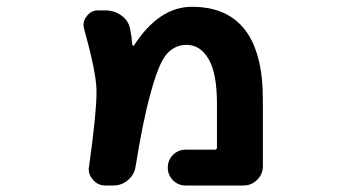

<svg xmlns="http://www.w3.org/2000/svg" viewBox="-20 -577 1040 576"><path d="M377 -442.4Q377.9 -440.4 379.4 -439.9Q380.9 -439.5 381.8 -440.4Q457 -556.6 555.7 -556.6Q768.6 -556.6 768.6 -278.3V-78.1Q768.6 -54.7 751.5 -37.6Q734.4 -20.5 710.9 -20.5H537.1Q514.6 -20.5 499 -36.1Q483.4 -51.8 483.4 -74.2Q483.4 -96.7 499 -112.3Q514.6 -127.9 537.1 -127.9H624Q630.9 -127.9 630.9 -134.8V-265.6Q630.9 -356.4 606 -399.4Q581.1 -442.4 540 -442.4Q503.9 -442.4 479.5 -414.1Q455.1 -385.7 430.7 -293Q409.2 -216.8 386.7 -77.1Q382.8 -52.7 363.8 -36.6Q344.7 -20.5 320.3 -20.5H295.9Q273.4 -20.5 258.8 -38.1Q246.1 -51.8 246.1 -69.3Q246.1 -73.2 247.1 -77.1Q269.5 -237.3 269.5 -298.8Q269.5 -304.7 269.5 -309.6Q267.6 -363.3 232.4 -490.2Q230.5 -497.1 230.5 -502.9Q230.5 -516.6 240.2 -528.3Q252.9 -545.9 274.4 -545.9H295.9Q322.3 -545.9 343.8 -530.8Q365.2 -515.6 370.1 -491.2Q375 -467.8 377 -442.4Z"/></svg>

Font: Gen Jyuu Gothic Monospace Bold
Style: Bold
Weight: 700
Designer: [Source Han Sans]
Ryoko NISHIZUKA  (kana & ideographs); Paul D. Hunt (Latin, Greek & Cyrillic); Wenlong ZHANG  (bopomofo
Version: Version 1.002.20150607